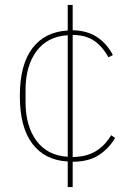

<svg xmlns="http://www.w3.org/2000/svg" viewBox="-20 -640 537 774"><path d="M253 114V11Q161 6 110.5 -60.5Q60 -127 60 -253Q60 -379 110.5 -445.5Q161 -512 253 -517V-620H273V-518Q332 -517 372 -490Q412 -463 435 -418L417 -409Q393 -453 359 -476Q325 -499 273 -499V-7Q330 -8 367 -31Q404 -54 428 -95L444 -84Q419 -41 378 -14.5Q337 12 273 12V114ZM83 -229Q83 -132 127 -72.5Q171 -13 253 -8V-498Q171 -493 127 -433.5Q83 -374 83 -277Z"/></svg>

Font: IBM Plex Sans Devanagari Thin
Style: Regular
Weight: 100
Designer: Mike Abbink, Paul van der Laan, Pieter van Rosmalen, Erin McLaughlin
Foundry: Bold Monday
Version: Version 1.1